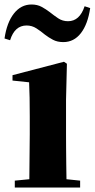

<svg xmlns="http://www.w3.org/2000/svg" viewBox="-29 -838 423 858"><path d="M-8.8 -666Q1.5 -737.3 33.2 -777.6Q64.9 -817.9 111.8 -817.9Q137.7 -817.9 157 -807.4Q176.3 -796.9 192.9 -784.2Q211.9 -769 231.2 -756.1Q250.5 -743.2 274.9 -743.2Q327.1 -743.2 349.1 -810.1L374 -801.8Q363.3 -729.5 332.3 -689.7Q301.3 -649.9 253.9 -649.9Q227.1 -649.9 207.8 -660.2Q188.5 -670.4 171.9 -683.1Q153.3 -698.7 133.5 -711.4Q113.8 -724.1 89.8 -724.1Q36.6 -724.1 16.1 -658.2ZM101.1 0H37.1V-30.8L102.1 -37.1L104 -237.8V-317.9Q104 -367.7 103.3 -401.1Q102.5 -434.6 101.1 -470.2L26.9 -478V-502L256.8 -562L270 -553.2L266.1 -392.1V-237.8Q266.1 -210 266.4 -174.1Q266.6 -138.2 267.1 -102.1Q267.6 -65.9 268.1 -37.1L329.1 -30.8V0Z"/></svg>

Font: Source Han Serif TW Heavy
Style: Regular
Weight: 900
Designer: Ryoko NISHIZUKA Ë•øÂ°öÊ∂ºÂ≠ê (kana & ideographs); Frank Grie√ühammer (Latin, Greek & Cyrillic); Wenlong ZHANG Âº†ÊñáÈæô 
Foundry: Adobe
Version: Version 2.003;hotconv 1.1.1;makeotfexe 2.6.0